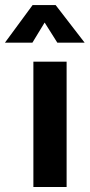

<svg xmlns="http://www.w3.org/2000/svg" viewBox="-59 -749 359 769"><path d="M74.7 0V-501.9H207.8V0ZM-39.3 -578 71.5 -728.6H163.9L280.1 -578H170.7L119.8 -658.7L70.7 -578Z"/></svg>

Font: Cairo
Style: Regular
Weight: 400
Designer: Mohamed Gaber, Accademia di Belle Arti di Urbino
Foundry: Kief Type Foundry, Accademia di Belle Arti di Urbino
Version: Version 3.120